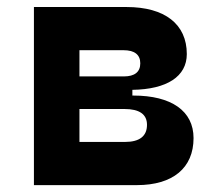

<svg xmlns="http://www.w3.org/2000/svg" viewBox="-20 -538 626 558"><path d="M78.6 0H377.9C482.4 0 542.5 -49.8 542.5 -136.7C542.5 -215.3 478.5 -260.3 367.2 -260.3H364.7V-276.9C465.3 -278.3 522.9 -315.9 522.9 -380.9C522.9 -467.8 459 -517.6 347.7 -517.6H78.6ZM210.9 -125.5V-221.2H341.8C384.8 -221.2 407.2 -206.1 407.2 -175.3C407.2 -142.1 385.3 -125.5 343.3 -125.5ZM210.9 -315.9V-392.1H338.9C370.6 -392.1 387.7 -379.4 387.7 -354C387.7 -328.6 371.1 -315.9 339.8 -315.9Z"/></svg>

Font: Cascadia Mono NF
Style: Bold
Weight: 700
Monospace: yes
Designer: Aaron Bell
Foundry: Saja Typeworks
Version: Version 2404.023